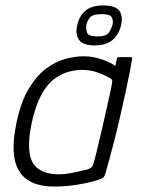

<svg xmlns="http://www.w3.org/2000/svg" viewBox="-20 -680 523 706"><path d="M180 6Q85 6 50 -51.5Q15 -109 41 -230Q57 -306 85.5 -353.5Q114 -401 148.5 -427Q183 -453 219 -463Q255 -473 288 -473Q323 -473 356.5 -461Q390 -449 404 -437L410 -465Q411 -468 413 -469Q415 -470 417 -470H460Q466 -470 466 -464Q463 -446 457 -414.5Q451 -383 442 -342Q433 -301 422 -252.5Q411 -204 397 -150Q383 -96 367 -40Q365 -34 361.5 -29Q358 -24 345 -20Q314 -9 268 -1.5Q222 6 180 6ZM198 -39Q216 -39 238 -43Q260 -47 278 -51.5Q296 -56 302 -57Q308 -59 314.5 -63.5Q321 -68 324 -79Q331 -104 339 -137.5Q347 -171 355.5 -207.5Q364 -244 371.5 -278.5Q379 -313 385 -339Q391 -365 392 -376Q394 -382 391.5 -386.5Q389 -391 381 -395Q362 -405 337 -414Q312 -423 279 -423Q258 -423 232 -416Q206 -409 180 -390Q154 -371 132.5 -332Q111 -293 97 -230Q75 -124 100.5 -81.5Q126 -39 198 -39ZM425 -587Q418 -554 394.5 -533.5Q371 -513 328 -513Q285 -513 270.5 -533.5Q256 -554 264 -587Q271 -621 294 -640.5Q317 -660 360 -660Q404 -660 418.5 -640.5Q433 -621 425 -587ZM394 -590Q397 -606 390.5 -617Q384 -628 354 -628Q322 -628 312 -617Q302 -606 298 -590Q295 -575 300 -560.5Q305 -546 338 -546Q371 -546 380.5 -560.5Q390 -575 394 -590Z"/></svg>

Font: Glory Light
Style: Italic
Weight: 300
Italic angle: -12°
Version: Version 1.011